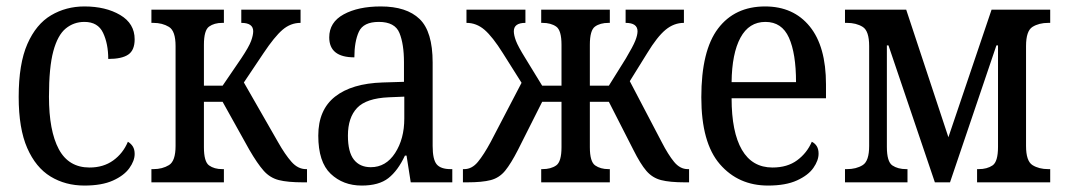

<svg xmlns="http://www.w3.org/2000/svg" viewBox="-20 -566 3306 596"><path d="M242 10Q183 10 137 -18Q91 -46 64.5 -106.5Q38 -167 38 -265Q38 -368 65 -429.5Q92 -491 138.5 -518.5Q185 -546 242 -546Q308 -546 353 -519.5Q398 -493 398 -444Q398 -410 378 -396.5Q358 -383 316 -383Q316 -430 300 -464Q284 -498 242 -498Q209 -498 184 -477.5Q159 -457 145.5 -407Q132 -357 132 -266Q132 -160 162.5 -103Q193 -46 258 -46Q301 -46 331.5 -68Q362 -90 377 -126Q387 -120 392.5 -111Q398 -102 398 -88Q398 -67 381.5 -44Q365 -21 330.5 -5.5Q296 10 242 10Z M450 0V-41H456Q484 -41 504.5 -53.5Q525 -66 525 -113V-423Q525 -470 504.5 -482.5Q484 -495 456 -495H450V-536H675V-495H670Q645 -495 629 -483.5Q613 -472 613 -427V-300H671L729 -385Q753 -421 759.5 -439Q766 -457 766 -469Q766 -495 729 -495V-536H913V-495Q882 -495 857 -473.5Q832 -452 798 -401L737 -310L843 -125Q865 -86 885 -63.5Q905 -41 930 -41H933V0H921Q873 0 845.5 -7Q818 -14 798.5 -36Q779 -58 754 -101L671 -250H613V-109Q613 -64 629 -52.5Q645 -41 670 -41H675V0Z M1103 10Q1045 10 1006.5 -26.5Q968 -63 968 -145Q968 -225 1020 -266Q1072 -307 1168 -310L1234 -312V-373Q1234 -429 1220 -463.5Q1206 -498 1156 -498Q1108 -498 1094 -467.5Q1080 -437 1080 -388Q1002 -388 1002 -450Q1002 -497 1047 -521.5Q1092 -546 1162 -546Q1242 -546 1282.5 -507Q1323 -468 1323 -372V-113Q1323 -71 1335.5 -56Q1348 -41 1379 -41H1384V0H1255L1242 -83H1237Q1215 -36 1185.5 -13Q1156 10 1103 10ZM1131 -47Q1178 -47 1206.5 -91Q1235 -135 1235 -198V-266L1187 -264Q1117 -261 1088.5 -231Q1060 -201 1060 -145Q1060 -94 1078.5 -70.5Q1097 -47 1131 -47Z M1417 0V-41H1421Q1445 -41 1463.5 -63.5Q1482 -86 1503 -125L1599 -309L1541 -401Q1509 -452 1484 -473.5Q1459 -495 1428 -495V-536H1611V-495Q1575 -495 1575 -469Q1575 -457 1581.5 -439.5Q1588 -422 1611 -385L1663 -300H1723V-427Q1723 -472 1706.5 -483.5Q1690 -495 1664 -495H1660V-536H1873V-495H1869Q1843 -495 1827 -483.5Q1811 -472 1811 -427V-300H1870L1923 -385Q1945 -422 1952 -439.5Q1959 -457 1959 -469Q1959 -495 1922 -495V-536H2103V-495Q2072 -495 2046 -473.5Q2020 -452 1989 -401L1935 -314L2034 -125Q2054 -86 2072.5 -63.5Q2091 -41 2115 -41H2119V0H2106Q2059 0 2032 -7Q2005 -14 1986.5 -35.5Q1968 -57 1946 -101L1870 -250H1811V-109Q1811 -64 1827.5 -52.5Q1844 -41 1869 -41H1873V0H1660V-41H1664Q1690 -41 1706.5 -52.5Q1723 -64 1723 -109V-250H1663L1588 -101Q1566 -58 1548 -36Q1530 -14 1503.5 -7Q1477 0 1430 0Z M2364 10Q2272 10 2214.5 -56.5Q2157 -123 2157 -264Q2157 -409 2209 -477.5Q2261 -546 2355 -546Q2443 -546 2493.5 -484Q2544 -422 2544 -304V-261H2251Q2251 -156 2283 -101Q2315 -46 2378 -46Q2424 -46 2454.5 -68.5Q2485 -91 2500 -126Q2510 -121 2515.5 -112Q2521 -103 2521 -89Q2521 -68 2505 -45Q2489 -22 2454 -6Q2419 10 2364 10ZM2451 -311Q2451 -400 2429 -449Q2407 -498 2356 -498Q2305 -498 2278.5 -449Q2252 -400 2251 -311Z M2603 0V-41H2609Q2638 -41 2658 -53.5Q2678 -66 2678 -113V-423Q2678 -470 2658 -482.5Q2638 -495 2609 -495H2603V-536H2793L2924 -140L3058 -536H3240V-495H3234Q3205 -495 3185 -482.5Q3165 -470 3165 -423V-113Q3165 -66 3185 -53.5Q3205 -41 3234 -41H3240V0H3013V-41H3018Q3044 -41 3061 -52.5Q3078 -64 3078 -110V-425H3073L2929 0H2882L2738 -425H2733V-110Q2733 -64 2750 -52.5Q2767 -41 2793 -41H2797V0Z"/></svg>

Font: Noto Serif Condensed
Style: Regular
Weight: 400
Width: 3
Designer: Monotype Design Team
Foundry: Monotype Imaging Inc.
Version: Version 2.013; ttfautohint (v1.8.4.7-5d5b)